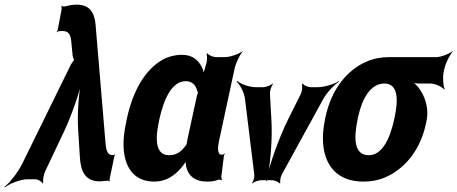

<svg xmlns="http://www.w3.org/2000/svg" viewBox="-62 -775 1977 830"><path d="M422 -105C399 -105 396 -136 394 -158L351 -670C346 -723 324 -755 269 -755C252 -755 233 -751 217 -747C213 -746 206 -748 204 -750L203 -747C205 -745 205 -737 204 -732L187 -644C187 -642 184 -639 183 -638L185 -635C186 -636 188 -639 190 -640C196 -640 201 -641 208 -641C235 -641 243 -625 246 -597L252 -534C253 -530 258 -514 260 -514L261 -518C259 -518 248 -502 245 -497L34 -67C16 -30 -20 15 -42 32L-41 35C-19 18 27 0 56 0H91C102 0 119 10 122 18L125 16C122 7 127 -21 133 -34L217 -211C250 -282 283 -380 295 -437L291 -436C279 -380 271 -283 276 -212L283 -100C286 -36 305 9 369 9C383 8 395 7 405 6C407 6 410 8 411 10L413 7C411 5 411 1 412 -2L433 -102C433 -104 435 -106 436 -107L435 -109C434 -108 433 -106 431 -106V-105Z M896 -107 897 -104 895 -106C876 -109 879 -140 886 -171L952 -478C957 -502 975 -539 987 -552V-554C972 -542 933 -528 910 -528H872C859 -528 839 -537 834 -545L831 -542C834 -535 834 -510 829 -497C824 -482 817 -458 817 -446L822 -447C821 -457 816 -475 810 -486C794 -516 770 -538 724 -538C695 -538 667 -531 643 -518C565 -475 512 -382 486 -260L484 -250C476 -212 471 -177 472 -145C474 -59 512 10 605 10C654 10 691 -14 720 -48C730 -59 743 -77 746 -87H742C739 -77 741 -58 745 -47C756 -11 784 10 833 10C852 10 867 8 882 2C886 1 892 2 895 4L898 0C896 -1 894 -8 895 -13L906 -102C906 -105 909 -108 910 -110L908 -112C907 -111 905 -107 903 -107ZM789 -360 748 -171 745 -153C745 -153 744 -149 745 -149C745 -149 746 -153 746 -153C745 -153 743 -149 743 -149C724 -121 702 -104 669 -104C610 -104 608 -172 625 -250L627 -260C645 -341 679 -424 740 -424C769 -424 783 -408 790 -384C791 -382 794 -373 795 -374V-378C794 -377 790 -363 789 -360Z M1111 -260 1105 -370C1104 -381 1111 -404 1118 -411L1116 -414C1109 -406 1086 -398 1075 -398H1044C1015 -398 978 -412 964 -425L961 -422C975 -410 994 -375 997 -348L1037 -22C1039 -12 1034 9 1027 16L1028 18C1034 12 1056 4 1067 4H1114C1125 4 1143 12 1147 18L1150 16C1147 9 1151 -12 1157 -22L1336 -348C1351 -375 1384 -410 1404 -422V-425C1384 -412 1340 -398 1311 -398H1281C1270 -398 1250 -406 1247 -414L1243 -411C1246 -404 1244 -381 1239 -370L1184 -260C1142 -175 1102 -60 1088 7H1092C1106 -60 1117 -175 1111 -260Z M1856 -464 1859 -478C1864 -502 1883 -539 1895 -552L1894 -554C1880 -542 1844 -528 1823 -528H1620C1585 -528 1553 -522 1523 -509C1438 -472 1371 -390 1345 -269L1343 -259C1335 -220 1332 -185 1335 -152C1343 -58 1397 10 1509 10C1544 10 1575 4 1605 -9C1686 -45 1754 -123 1779 -239L1781 -249C1785 -266 1786 -282 1785 -297C1782 -337 1767 -371 1746 -398C1738 -407 1726 -420 1718 -424L1715 -420C1722 -416 1738 -414 1751 -414H1797C1819 -414 1849 -400 1858 -388L1860 -390C1854 -403 1851 -440 1856 -464ZM1600 -414C1658 -414 1661 -346 1644 -269L1642 -259C1625 -180 1592 -104 1532 -104C1469 -104 1466 -175 1484 -259L1486 -269C1503 -349 1540 -414 1600 -414Z"/></svg>

Font: Asimov
Style: EdgeExtremeIt
Weight: 500
Designer: Google
Version: Version 2.000980: 2014